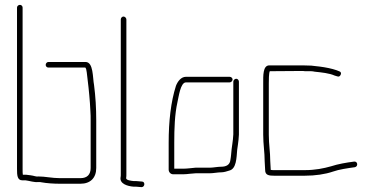

<svg xmlns="http://www.w3.org/2000/svg" viewBox="-20 -741 1539 790"><path d="M179 -463H331C334 -460 336 -453 337 -443C342 -403 347 -360 350 -317L352 -283C353 -272 353 -259 353 -245V-50C353 -22 338 -8 311 -8H226C194 -8 166 -15 137 -15C133 -14 129 -15 124 -16C114 -19 98 -21 88 -22H74C73 -27 73 -35 73 -46V-710C73 -716 68 -721 62 -721C56 -721 50 -716 50 -710V-46C50 -20 51 1 72 1H85C102 3 120 10 138 8C143 8 147 8 150 9C171 13 201 15 226 15H311C352 15 376 -9 376 -50V-245C376 -297 373 -344 367 -391C361 -421 365 -486 332 -486H179C173 -486 168 -480 168 -474C168 -468 173 -463 179 -463Z M477 -661V-24C477 -19 477 -15 476 -11C472 15 504 25 529 27C536 27 544 27 551 28L562 29C577 29 578 6 564 6L552 5C545 4 537 4 530 4C521 3 499 1 499 -8C500 -13 500 -19 500 -24V-661C500 -667 494 -673 488 -673C482 -673 477 -667 477 -661Z M925 -425H745C725 -425 711 -406 704 -388C683 -322 674 -242 674 -154V-43C674 -33 682 -24 692 -24H736C743 -24 752 -25 761 -26L785 -28H842C859 -28 875 -32 891 -32C901 -32 914 -36 923 -39C953 -46 953 -91 956 -125L959 -146C961 -164 962 -166 963 -187V-405C963 -411 958 -417 952 -417C946 -417 940 -411 940 -405V-188C939 -169 938 -166 936 -149L933 -127C931 -110 931 -99 928 -83C926 -63 911 -55 890 -55C874 -55 858 -51 842 -51H784C770 -50 751 -47 736 -47H697V-154C697 -212 699 -271 710 -320C715 -340 722 -402 745 -402H925C931 -402 937 -408 937 -414C937 -420 931 -425 925 -425Z M1226 -472H1088C1061 -472 1063 -428 1063 -398V-187C1063 -147 1069 -114 1069 -78C1069 -65 1071 -54 1071 -41C1071 -20 1087 -18 1108 -18H1234C1277 -18 1318 -24 1350 -35C1375 -44 1411 -49 1440 -53C1455 -56 1452 -79 1436 -76C1405 -72 1370 -66 1343 -57C1311 -48 1277 -41 1234 -41H1108C1103 -41 1099 -41 1094 -42C1094 -54 1092 -66 1092 -78C1092 -115 1086 -146 1086 -187V-398C1086 -411 1086 -439 1090 -448L1226 -449C1231 -448 1237 -448 1243 -448H1260C1265 -448 1270 -447 1275 -446C1303 -443 1335 -440 1357 -430L1367 -427C1374 -424 1379 -427 1382 -434C1385 -441 1382 -446 1375 -448L1365 -452C1345 -459 1319 -464 1296 -467L1278 -469C1271 -470 1266 -470 1261 -471C1251 -471 1237 -472 1226 -472Z"/></svg>

Font: Electronic
Style: ExLt
Weight: 200
Version: Version 1.011